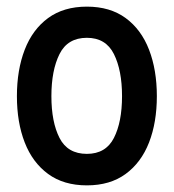

<svg xmlns="http://www.w3.org/2000/svg" viewBox="-20 -547 524 579"><path d="M242 12Q172 12 125 -22.5Q78 -57 54.5 -117.5Q31 -178 31 -257Q31 -336 54.5 -397Q78 -458 125 -492.5Q172 -527 242 -527Q312 -527 359 -492.5Q406 -458 429.5 -397Q453 -336 453 -257Q453 -178 429.5 -117.5Q406 -57 359 -22.5Q312 12 242 12ZM242 -83Q299 -83 323.5 -131Q348 -179 348 -257Q348 -335 323.5 -384Q299 -433 242 -433Q184 -433 159.5 -384Q135 -335 135 -257Q135 -179 159.5 -131Q184 -83 242 -83Z"/></svg>

Font: Noto Sans Thai Looped ExtraCondensed SemiBold
Style: Regular
Weight: 600
Width: 2
Designer: Sasikarn Vongin, Ben Mitchell
Foundry: The Fontpad Ltd
Version: Version 1.001; ttfautohint (v1.8.4.7-5d5b)